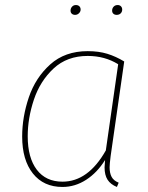

<svg xmlns="http://www.w3.org/2000/svg" viewBox="-20 -732 588 762"><path d="M473 -488 419 -112Q415 -80 415 -68Q415 -45 423 -30Q431 -15 451 -7L444 10Q419 0 407 -18.5Q395 -37 395 -68Q395 -75 397 -97Q366 -47 322 -18.5Q278 10 228 10Q153 10 110.5 -43.5Q68 -97 68 -190Q68 -268 94.5 -346Q121 -424 179.5 -476.5Q238 -529 328 -529Q372 -529 406 -518.5Q440 -508 473 -488ZM90 -191Q90 -106 126 -58.5Q162 -11 228 -11Q330 -11 400 -135L449 -477Q396 -510 328 -510Q246 -510 192.5 -460Q139 -410 114.5 -336.5Q90 -263 90 -191ZM260 -690Q260 -699 266 -705.5Q272 -712 281 -712Q290 -712 295 -707Q300 -702 300 -694Q300 -686 293.5 -679.5Q287 -673 278 -673Q270 -673 265 -677.5Q260 -682 260 -690ZM425 -690Q425 -699 431 -705.5Q437 -712 447 -712Q455 -712 460 -707Q465 -702 465 -694Q465 -685 459 -679Q453 -673 443 -673Q435 -673 430 -677.5Q425 -682 425 -690Z"/></svg>

Font: FiraGO Thin
Style: Italic
Weight: 100
Italic angle: -8°
Designer: bBox Type GmbH
Foundry: bBox Type GmbH
Version: Version 1.001